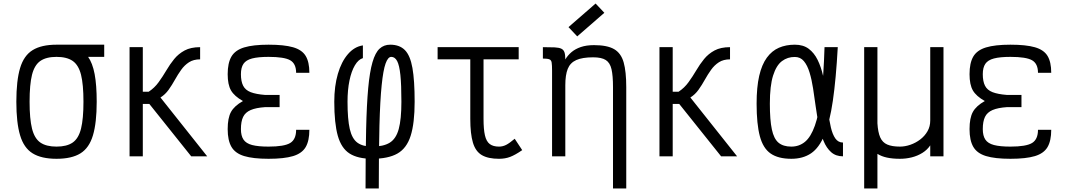

<svg xmlns="http://www.w3.org/2000/svg" viewBox="-20 -885 6040 1087"><path d="M300 14Q214.5 14 164.8 -16.8Q115 -47.5 93.8 -118.8Q72.5 -190 72.5 -309Q72.5 -429 93.8 -499.8Q115 -570.5 164.8 -601.2Q214.5 -632 300 -632Q364.5 -632 408.2 -616.5Q452 -601 478 -564.5Q504 -528 515.8 -465.5Q527.5 -403 527.5 -309Q527.5 -190 506.2 -118.8Q485 -47.5 435.5 -16.8Q386 14 300 14ZM300 -55Q358.5 -55 391.8 -78.2Q425 -101.5 438.8 -157Q452.5 -212.5 452.5 -309Q452.5 -406.5 438.8 -461.5Q425 -516.5 391.8 -539.8Q358.5 -563 300 -563Q241.5 -563 208.2 -539.8Q175 -516.5 161.2 -461.5Q147.5 -406.5 147.5 -309Q147.5 -212.5 161.2 -157Q175 -101.5 208.2 -78.2Q241.5 -55 300 -55ZM300 -563V-632H570V-563Z M713.5 0V-618H788.5V-365.5H821.5Q855 -387.5 878.2 -419.8Q901.5 -452 921.8 -486.5Q942 -521 966.2 -550.8Q990.5 -580.5 1025.2 -599.2Q1060 -618 1113 -618V-549Q1075.5 -549 1050 -532.5Q1024.5 -516 1005.8 -489.8Q987 -463.5 970.5 -433.8Q954 -404 934.8 -377Q915.5 -350 888.5 -333L1153 0H1062.5L825.5 -296.5H788.5V0Z M1500.5 14Q1413 14 1362.2 -1.5Q1311.5 -17 1290.2 -53.8Q1269 -90.5 1269 -154Q1269 -217 1287.8 -251.2Q1306.5 -285.5 1355.5 -313Q1306.5 -340.5 1287.8 -373.2Q1269 -406 1269 -465Q1269 -528.5 1290.2 -564.8Q1311.5 -601 1362.2 -616.5Q1413 -632 1500.5 -632Q1588.5 -632 1639 -617.5Q1689.5 -603 1710.5 -568.5Q1731.5 -534 1731.5 -473H1656.5Q1656.5 -524.5 1623 -543.8Q1589.5 -563 1500.5 -563Q1441.5 -563 1407.2 -554Q1373 -545 1358.5 -523.8Q1344 -502.5 1344 -465Q1344 -424.5 1356.5 -399.8Q1369 -375 1399.2 -363.2Q1429.5 -351.5 1481 -347.5H1563V-278.5H1481Q1429.5 -275 1399.2 -262Q1369 -249 1356.5 -223.2Q1344 -197.5 1344 -154Q1344 -116.5 1358.5 -94.8Q1373 -73 1407.2 -64Q1441.5 -55 1500.5 -55Q1589.5 -55 1623 -75.5Q1656.5 -96 1656.5 -150H1731.5Q1731.5 -88 1710.5 -52.2Q1689.5 -16.5 1639 -1.2Q1588.5 14 1500.5 14Z M2049.5 182Q2049.5 -13.5 2052.8 -153Q2056 -292.5 2064.5 -385.5Q2073 -478.5 2088.8 -532.8Q2104.5 -587 2129 -609.5Q2153.5 -632 2189 -632Q2242 -632 2272.2 -601.5Q2302.5 -571 2315 -500.2Q2327.5 -429.5 2327.5 -309Q2327.5 -187.5 2305 -116.5Q2282.5 -45.5 2230.2 -15.8Q2178 14 2087 14Q2006 14 1959.2 -15.8Q1912.5 -45.5 1892.5 -116.2Q1872.5 -187 1872.5 -309Q1872.5 -397.5 1892.8 -466.8Q1913 -536 1949.8 -578.5Q1986.5 -621 2034.5 -628V-556Q2009 -548.5 1989.2 -515.2Q1969.5 -482 1958.5 -429Q1947.5 -376 1947.5 -309Q1947.5 -210 1960.2 -154.8Q1973 -99.5 2003.5 -77.2Q2034 -55 2087 -55Q2150.5 -55 2186.5 -77.2Q2222.5 -99.5 2237.5 -154.8Q2252.5 -210 2252.5 -309Q2252.5 -405 2246.8 -460.2Q2241 -515.5 2228.5 -539.2Q2216 -563 2195 -563Q2176.5 -563 2163 -525.5Q2149.5 -488 2140.8 -402.5Q2132 -317 2128.2 -173.5Q2124.5 -30 2124.5 182Z M2805 14Q2743.5 14 2708 -6.8Q2672.5 -27.5 2657.5 -77.2Q2642.5 -127 2642.5 -212.5V-593H2717.5V-212.5Q2717.5 -153 2725.5 -118.5Q2733.5 -84 2752.8 -69.5Q2772 -55 2805 -55Q2826 -55 2845 -64.5Q2864 -74 2894 -99.5L2936.5 -35Q2896.5 -7.5 2868.2 3.2Q2840 14 2805 14ZM2457.5 -549V-618H2916.5V-549Z M3450.5 182V-391.5Q3450.5 -456.5 3442 -493.2Q3433.5 -530 3409.5 -545.2Q3385.5 -560.5 3338 -560.5Q3277 -560.5 3242.5 -545Q3208 -529.5 3194.2 -495Q3180.5 -460.5 3180.5 -402.5V0H3105.5V-485.5L3180.5 -548.5Q3194 -571.5 3215.5 -589.8Q3237 -608 3268.5 -618.8Q3300 -629.5 3343 -629.5Q3417.5 -629.5 3456.8 -606.8Q3496 -584 3510.8 -532Q3525.5 -480 3525.5 -391.5V182ZM3105.5 -485.5Q3105.5 -516.5 3103.2 -530.8Q3101 -545 3090 -549.2Q3079 -553.5 3053.5 -553.5V-618Q3095 -618 3120.2 -616.8Q3145.5 -615.5 3158.2 -609.2Q3171 -603 3175.8 -588.8Q3180.5 -574.5 3180.5 -548.5ZM3248 -679 3198.5 -731.5 3352 -865 3401.5 -812.5Z M3713.5 0V-618H3788.5V-365.5H3821.5Q3855 -387.5 3878.2 -419.8Q3901.5 -452 3921.8 -486.5Q3942 -521 3966.2 -550.8Q3990.5 -580.5 4025.2 -599.2Q4060 -618 4113 -618V-549Q4075.5 -549 4050 -532.5Q4024.5 -516 4005.8 -489.8Q3987 -463.5 3970.5 -433.8Q3954 -404 3934.8 -377Q3915.5 -350 3888.5 -333L4153 0H4062.5L3825.5 -296.5H3788.5V0Z M4752.5 -78V0Q4712 0 4685.5 -23.5Q4659 -47 4642.5 -87.2Q4626 -127.5 4615.8 -177.5Q4605.5 -227.5 4598.2 -281Q4591 -334.5 4583.2 -384.5Q4575.5 -434.5 4563.2 -474.8Q4551 -515 4531.2 -538.8Q4511.5 -562.5 4480 -562.5Q4439 -563 4407 -539Q4375 -515 4356.8 -457.2Q4338.5 -399.5 4338.5 -298Q4338.5 -205.5 4349.8 -152.5Q4361 -99.5 4387.5 -77.2Q4414 -55 4460 -55Q4504.5 -55 4537.5 -82.2Q4570.5 -109.5 4593.2 -173.2Q4616 -237 4629.5 -345.8Q4643 -454.5 4648 -618H4723Q4713 -436.5 4695.2 -314.8Q4677.5 -193 4647.5 -120.5Q4617.5 -48 4571.8 -17Q4526 14 4460 14Q4386 14 4343 -15.8Q4300 -45.5 4281.8 -114Q4263.5 -182.5 4263.5 -298Q4263.5 -391.5 4278.2 -455.5Q4293 -519.5 4321.5 -558.5Q4350 -597.5 4390 -614.8Q4430 -632 4480 -632Q4527.5 -632 4558.5 -608.8Q4589.5 -585.5 4609 -545.8Q4628.5 -506 4639.5 -457Q4650.5 -408 4656.8 -355Q4663 -302 4668.8 -253Q4674.5 -204 4683.8 -164.2Q4693 -124.5 4709.2 -101.2Q4725.5 -78 4752.5 -78Z M4872.5 182V-618H4947.5V-187Q4950.5 -136.5 4963.2 -107.5Q4976 -78.5 5003 -66.8Q5030 -55 5075 -55Q5104 -55 5134.2 -65.5Q5164.5 -76 5190 -95.5Q5215.5 -115 5231 -142Q5246.5 -169 5246.5 -202.5V-618H5321.5V0H5246.5V-62Q5229.5 -36.5 5202.2 -19.5Q5175 -2.5 5142.2 5.8Q5109.5 14 5075 14Q5033 14 5001.8 7.2Q4970.5 0.5 4947.5 -14V182Z M5700.5 14Q5613 14 5562.2 -1.5Q5511.5 -17 5490.2 -53.8Q5469 -90.5 5469 -154Q5469 -217 5487.8 -251.2Q5506.5 -285.5 5555.5 -313Q5506.5 -340.5 5487.8 -373.2Q5469 -406 5469 -465Q5469 -528.5 5490.2 -564.8Q5511.5 -601 5562.2 -616.5Q5613 -632 5700.5 -632Q5788.5 -632 5839 -617.5Q5889.5 -603 5910.5 -568.5Q5931.5 -534 5931.5 -473H5856.5Q5856.5 -524.5 5823 -543.8Q5789.5 -563 5700.5 -563Q5641.5 -563 5607.2 -554Q5573 -545 5558.5 -523.8Q5544 -502.5 5544 -465Q5544 -424.5 5556.5 -399.8Q5569 -375 5599.2 -363.2Q5629.5 -351.5 5681 -347.5H5763V-278.5H5681Q5629.5 -275 5599.2 -262Q5569 -249 5556.5 -223.2Q5544 -197.5 5544 -154Q5544 -116.5 5558.5 -94.8Q5573 -73 5607.2 -64Q5641.5 -55 5700.5 -55Q5789.5 -55 5823 -75.5Q5856.5 -96 5856.5 -150H5931.5Q5931.5 -88 5910.5 -52.2Q5889.5 -16.5 5839 -1.2Q5788.5 14 5700.5 14Z"/></svg>

Font: Victor Mono Thin
Style: Regular
Weight: 100
Monospace: yes
Designer: Rune Bjørnerås
Version: Version 1.561;gftools[0.9.30]